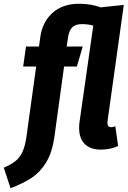

<svg xmlns="http://www.w3.org/2000/svg" viewBox="-97 -778 679 1019"><path d="M515 -108 530 -3Q489 16 438 16Q383 16 353 -13.5Q323 -43 323 -98Q323 -119 325 -130L398 -642Q370 -650 338 -650Q302 -650 285 -631.5Q268 -613 263 -573L257 -531H342L311 -425H243L192 -53Q180 31 148.5 83Q117 135 72 165Q27 195 -41 221L-77 112Q-40 96 -16.5 78Q7 60 21.5 29.5Q36 -1 43 -50L95 -425H26L41 -531H110L117 -582Q128 -661 181.5 -709.5Q235 -758 323 -758Q386 -758 437 -739L560 -752L474 -137L473 -126Q473 -103 493 -103Q502 -103 515 -108Z"/></svg>

Font: Fira Sans Condensed
Style: Bold Italic
Weight: 700
Width: 3
Italic angle: -8°
Designer: Carrois Corporate & Edenspiekermann AG
Foundry: Carrois Corporate GbR & Edenspiekermann AG
Version: Version 4.203